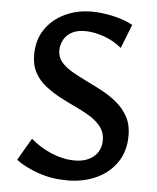

<svg xmlns="http://www.w3.org/2000/svg" viewBox="-50 -713 627 769"><g transform="rotate(5 263.0 -329.0)"><path d="M377 -161Q377 -191 360.5 -213Q344 -235 317 -252Q290 -269 257.5 -284Q225 -299 193 -316Q161 -333 133.5 -354.5Q106 -376 89.5 -406Q73 -436 73 -477Q73 -538 102 -580.5Q131 -623 180 -646.5Q229 -670 289 -670Q328 -670 373.5 -660Q419 -650 454 -631L416 -535Q386 -561 345 -575.5Q304 -590 269 -590Q234 -590 212.5 -577Q191 -564 181.5 -544Q172 -524 172 -504Q172 -477 188.5 -457.5Q205 -438 232.5 -422Q260 -406 292.5 -390.5Q325 -375 357.5 -357.5Q390 -340 417.5 -316.5Q445 -293 461.5 -262Q478 -231 478 -188Q478 -124 446.5 -79Q415 -34 363.5 -11Q312 12 249 12Q186 12 131.5 -7Q77 -26 42 -53L94 -142Q130 -110 177.5 -90Q225 -70 272 -70Q319 -70 348 -94.5Q377 -119 377 -161Z"/></g></svg>

Font: Ysabeau Office SemiBold
Style: Regular
Weight: 600
Designer: Christian Thalmann (Catharsis Fonts)
Version: Version 2.001;gftools[0.9.30]; featfreeze: tnum,lnum,ss02